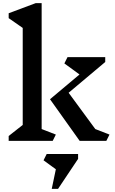

<svg xmlns="http://www.w3.org/2000/svg" viewBox="-20 -893 729 1217"><path d="M334 -40 314 0H35V-31L124 -101V-716L35 -778V-809L206 -873H244V-75ZM654 0H485L297 -264L484 -421L388 -491L408 -531H647V-500L415 -305L584 -75L674 -40ZM475 114 348 304H308L334 180L256 123L276 83H475Z"/></svg>

Font: Inknut Antiqua
Style: Regular
Weight: 400
Designer: Claus Eggers Sørensen
Foundry: Claus Eggers Sørensen
Version: Version 1.003; ttfautohint (v1.8.2) -l 8 -r 50 -G 200 -x 14 